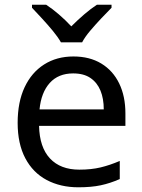

<svg xmlns="http://www.w3.org/2000/svg" viewBox="-20 -786 604 816"><path d="M292 -546Q361 -546 410.5 -516Q460 -486 486.5 -431.5Q513 -377 513 -304V-251H146Q148 -160 192.5 -112.5Q237 -65 317 -65Q368 -65 407.5 -74.5Q447 -84 489 -102V-25Q448 -7 408 1.5Q368 10 313 10Q237 10 178.5 -21Q120 -52 87.5 -113.5Q55 -175 55 -264Q55 -352 84.5 -415Q114 -478 167.5 -512Q221 -546 292 -546ZM291 -474Q228 -474 191.5 -433.5Q155 -393 148 -321H421Q421 -367 407 -401Q393 -435 364.5 -454.5Q336 -474 291 -474ZM239 -606Q226 -629 204 -655.5Q182 -682 158 -708Q134 -734 116 -753V-766H176Q202 -749 230 -725Q258 -701 283 -674Q310 -701 338 -725Q366 -749 392 -766H454V-753Q435 -734 410.5 -708Q386 -682 363.5 -655.5Q341 -629 329 -606Z"/></svg>

Font: Noto Sans Khmer
Style: Regular
Weight: 400
Designer: Danh Hong and the Monotype Design Team
Foundry: Monotype Imaging Inc.
Version: Version 2.003